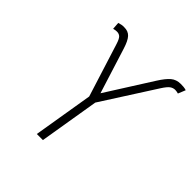

<svg xmlns="http://www.w3.org/2000/svg" viewBox="-194 -878 1024 1024"><g transform="rotate(45 317.5 -366.5)"><path d="M238.3 0 294.4 -338.9 199.7 -639.6Q190.4 -669.4 180.4 -679Q170.4 -688.5 154.3 -688.5Q147.9 -688.5 141.4 -687.3Q134.8 -686 129.4 -684.6L126.5 -726.1Q137.7 -729.5 146.2 -731.2Q154.8 -732.9 165 -732.4Q195.3 -732.9 212.6 -714.1Q230 -695.3 244.1 -649.9L324.7 -393.6L488.3 -651.9Q515.1 -694.3 537.4 -713.1Q559.6 -731.9 592.8 -731.9Q604 -731.9 614.3 -731Q624.5 -730 634.8 -726.6L617.7 -684.6Q612.8 -686 606.4 -687.3Q600.1 -688.5 594.2 -688.5Q578.6 -688.5 565.2 -679Q551.8 -669.4 532.7 -639.6L340.3 -338.9L284.2 0Z"/></g></svg>

Font: Inter 18pt ExtraLight
Style: Italic
Weight: 250
Italic angle: -9.3988°
Designer: Rasmus Andersson
Foundry: rsms
Version: Version 4.001;git-66647c0bb